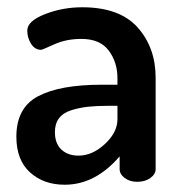

<svg xmlns="http://www.w3.org/2000/svg" viewBox="-20 -500 500 528"><path d="M206 -480Q309 -480 358.5 -424.5Q408 -369 408 -286V-35Q408 -21 393.5 -10.5Q379 0 357 0Q337 0 323 -10.5Q309 -21 309 -35V-70Q242 8 158 8Q100 8 62.5 -26Q25 -60 25 -124Q25 -204 85 -235.5Q145 -267 259 -267H303V-285Q303 -329 279 -361Q255 -393 204 -393Q162 -393 129 -378Q96 -363 93 -363Q76 -363 65.5 -379.5Q55 -396 55 -416Q55 -442 103.5 -461Q152 -480 206 -480ZM303 -172V-209H278Q246 -209 222.5 -206.5Q199 -204 176.5 -197Q154 -190 142.5 -175Q131 -160 131 -137Q131 -105 149 -88.5Q167 -72 196 -72Q234 -72 268.5 -104Q303 -136 303 -172Z"/></svg>

Font: AkaAcidDosis
Style: SemiBold
Weight: 600
Designer: Edgar Tolentino, Pablo Impallari, Igino Marini, Cyberella
Foundry: Edgar Tolentino, Pablo Impallari, Igino Marini, Cyberella
Version: Version 1.007